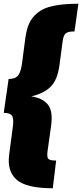

<svg xmlns="http://www.w3.org/2000/svg" viewBox="-31 -863 439 1026"><path d="M388 -843 367 -695Q331 -695 319.5 -684Q308 -673 304 -644L286 -509Q275 -434 238.5 -398.5Q202 -363 136 -348Q197 -339 225 -304Q253 -269 242 -190L223 -55Q219 -25 226.5 -15Q234 -5 269 -5L251 143Q110 143 58 97.5Q6 52 18 -37L36 -174Q44 -223 35 -241.5Q26 -260 -11 -260L15 -441Q51 -441 66 -460Q81 -479 87 -527L105 -664Q112 -710 126 -740Q140 -770 170 -795Q200 -820 253.5 -831.5Q307 -843 388 -843Z"/></svg>

Font: Fira Sans Ultra
Style: Italic
Weight: 950
Italic angle: -8°
Designer: Carrois Corporate & Edenspiekermann AG
Foundry: Carrois Corporate GbR & Edenspiekermann AG
Version: Version 4.203;PS 004.203;hotconv 1.0.88;makeotf.lib2.5.64775